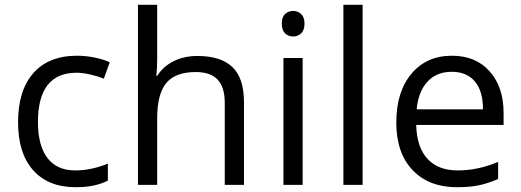

<svg xmlns="http://www.w3.org/2000/svg" viewBox="-20 -780 2197 810"><path d="M299.8 9.8Q183.6 9.8 119.9 -61.8Q56.2 -133.3 56.2 -264.2Q56.2 -398.4 120.8 -471.7Q185.5 -544.9 305.2 -544.9Q343.8 -544.9 382.3 -536.6Q420.9 -528.3 442.9 -517.1L418 -448.2Q391.1 -459 359.4 -466.1Q327.6 -473.1 303.2 -473.1Q140.1 -473.1 140.1 -265.1Q140.1 -166.5 179.9 -113.8Q219.7 -61 297.9 -61Q364.7 -61 435.1 -89.8V-18.1Q381.3 9.8 299.8 9.8Z M928.2 0V-346.2Q928.2 -411.6 898.4 -443.8Q868.7 -476.1 805.2 -476.1Q720.7 -476.1 681.9 -430.2Q643.1 -384.3 643.1 -279.8V0H562V-759.8H643.1V-529.8Q643.1 -488.3 639.2 -460.9H644Q668 -499.5 712.2 -521.7Q756.3 -543.9 813 -543.9Q911.1 -543.9 960.2 -497.3Q1009.3 -450.7 1009.3 -349.1V0Z M1256.8 0H1175.8V-535.2H1256.8ZM1168.9 -680.2Q1168.9 -708 1182.6 -720.9Q1196.3 -733.9 1216.8 -733.9Q1236.3 -733.9 1250.5 -720.7Q1264.6 -707.5 1264.6 -680.2Q1264.6 -652.8 1250.5 -639.4Q1236.3 -626 1216.8 -626Q1196.3 -626 1182.6 -639.4Q1168.9 -652.8 1168.9 -680.2Z M1509.8 0H1428.7V-759.8H1509.8Z M1907.7 9.8Q1789.1 9.8 1720.5 -62.5Q1651.9 -134.8 1651.9 -263.2Q1651.9 -392.6 1715.6 -468.8Q1779.3 -544.9 1886.7 -544.9Q1987.3 -544.9 2045.9 -478.8Q2104.5 -412.6 2104.5 -304.2V-252.9H1735.8Q1738.3 -158.7 1783.4 -109.9Q1828.6 -61 1910.6 -61Q1997.1 -61 2081.5 -97.2V-24.9Q2038.6 -6.3 2000.2 1.7Q1961.9 9.8 1907.7 9.8ZM1885.7 -477.1Q1821.3 -477.1 1783 -435.1Q1744.6 -393.1 1737.8 -318.8H2017.6Q2017.6 -395.5 1983.4 -436.3Q1949.2 -477.1 1885.7 -477.1Z"/></svg>

Font: f08482100
Style: Regular
Weight: 400
Foundry: Ascender Corporation
Version: Version 1.10